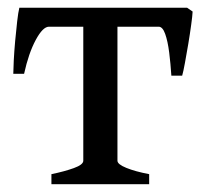

<svg xmlns="http://www.w3.org/2000/svg" viewBox="-20 -474 523 494"><path d="M475.6 -444.3Q475.1 -433.1 471.9 -410.2Q468.8 -387.2 464.4 -360.8Q460 -334.5 455.8 -312Q451.7 -289.6 448.7 -279.3H420.9Q418.9 -310.1 415.3 -339.1Q411.6 -368.2 405 -386.7Q398.4 -405.3 388.2 -405.3H230L241.7 -454.1H461.4ZM106 -405.3Q90.3 -405.3 72 -371.3Q53.7 -337.4 42 -284.2H14.2Q14.2 -294.9 15.4 -318.1Q16.6 -341.3 19 -368.4Q21.5 -395.5 24.2 -419.2Q26.9 -442.9 29.8 -454.1H270.5L233.4 -405.3ZM112.3 0V-25.9Q145.5 -32.7 169.9 -41.5Q194.3 -50.3 194.3 -60.5V-418Q194.3 -423.8 178.5 -426Q162.6 -428.2 127 -428.2V-454.1H349.1V-428.2Q282.2 -427.7 282.2 -418V-60.5Q282.2 -51.3 305.2 -42Q328.1 -32.7 363.8 -25.9V0Z"/></svg>

Font: Gentium Book Plus
Style: Regular
Weight: 400
Designer: Victor Gaultney, Annie Olsen, Iska Routamaa, Becca Hirsbrunner
Foundry: SIL International
Version: Version 6.101